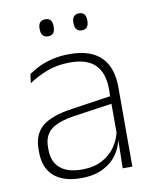

<svg xmlns="http://www.w3.org/2000/svg" viewBox="-77 -714 632 783"><g transform="rotate(-10 239.0 -322.0)"><path d="M409.5 0H369.5L372 -125L370 -131.5V-290L370.5 -328Q370.5 -394.5 337 -428.5Q303.5 -462.5 232.5 -462.5Q178.5 -462.5 135.2 -445.5Q92 -428.5 61 -407L65.5 -444Q82 -456 106.8 -468.2Q131.5 -480.5 164 -488.5Q196.5 -496.5 237 -496.5Q282 -496.5 314.8 -485Q347.5 -473.5 368.5 -451.8Q389.5 -430 399.5 -399Q409.5 -368 409.5 -328.5ZM196 10Q123.5 10 84.2 -24.2Q45 -58.5 45 -124V-136.5Q45 -197.5 83 -229.8Q121 -262 208 -274.5L379.5 -300L381.5 -269L213.5 -244.5Q145 -234.5 114.8 -210Q84.5 -185.5 84.5 -138.5V-128Q84.5 -77 115.5 -50.5Q146.5 -24 206 -24Q254.5 -24 289.2 -42.2Q324 -60.5 345.2 -91.8Q366.5 -123 373 -162L383.5 -131H374.5Q369.5 -94 348.5 -61.8Q327.5 -29.5 289.5 -9.8Q251.5 10 196 10ZM163.5 -583Q149 -583 141.8 -591.8Q134.5 -600.5 134.5 -617V-620.5Q134.5 -636.5 141.8 -645Q149 -653.5 163.5 -653.5Q178.5 -653.5 185.5 -645Q192.5 -636.5 192.5 -620.5V-617Q192.5 -600.5 185.5 -591.8Q178.5 -583 163.5 -583ZM303.5 -583Q289 -583 281.8 -591.8Q274.5 -600.5 274.5 -617V-620.5Q274.5 -636.5 281.8 -645Q289 -653.5 303.5 -653.5Q318 -653.5 325 -645Q332 -636.5 332 -620.5V-617Q332 -600.5 325 -591.8Q318 -583 303.5 -583Z"/></g></svg>

Font: Anek Kannada Medium ExtraLight
Style: Regular
Weight: 250
Version: Version 1.003